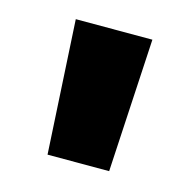

<svg xmlns="http://www.w3.org/2000/svg" viewBox="-59 -787 422 422"><g transform="rotate(15 152.5 -576.0)"><path d="M82.5 -423.8 65.4 -727.5H239.7L222.7 -423.8Z"/></g></svg>

Font: Inter 28pt Black
Style: Regular
Weight: 900
Designer: Rasmus Andersson
Foundry: rsms
Version: Version 4.001;git-66647c0bb